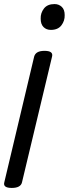

<svg xmlns="http://www.w3.org/2000/svg" viewBox="-33 -535 393 944"><path d="M186 -285Q230 -285 223 -257L75 362Q72 375 59.5 382Q47 389 25 389Q-19 389 -12 362L135 -257Q139 -271 151.5 -278Q164 -285 186 -285ZM235 -515Q256 -515 270.5 -501.5Q285 -488 285 -461Q286 -433 269 -410.5Q252 -388 217 -388Q195 -388 181 -402Q167 -416 167 -443Q166 -471 183 -493Q200 -515 235 -515Z"/></svg>

Font: Playwrite IS
Style: Regular
Weight: 400
Designer: Veronika Burian, José Scaglione
Foundry: TypeTogether
Version: Version 1.002